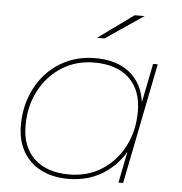

<svg xmlns="http://www.w3.org/2000/svg" viewBox="-52 -767 775 819"><g transform="rotate(5 335.5 -357.0)"><path d="M269 3Q202 3 152.5 -22.5Q103 -48 76 -95.5Q49 -143 49 -207Q49 -274 70.5 -331Q92 -388 131 -430.5Q170 -473 223.5 -496.5Q277 -520 341 -520Q410 -520 458 -495Q506 -470 531.5 -423.5Q557 -377 557 -312Q558 -223 521.5 -151.5Q485 -80 420 -38.5Q355 3 269 3ZM272 -16Q350 -16 410.5 -54Q471 -92 506 -158.5Q541 -225 541 -309Q541 -401 487.5 -451Q434 -501 338 -501Q261 -501 200 -462.5Q139 -424 104 -358Q69 -292 69 -208Q69 -117 122.5 -66.5Q176 -16 272 -16ZM485 0 521 -180 547 -250 550 -327 588 -517H608L505 0ZM340 -607 492 -717H534L372 -607Z"/></g></svg>

Font: Montserrat Thin Thin
Style: Italic
Weight: 250
Italic angle: -11.3°
Version: Version 9.000